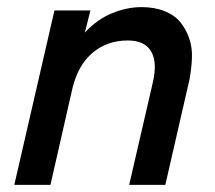

<svg xmlns="http://www.w3.org/2000/svg" viewBox="-20 -517 600 537"><path d="M20 0 132.3 -487.8H232.9L217.3 -425.8Q251 -462.4 292.7 -479.7Q334.5 -497.1 376 -497.1Q412.6 -497.1 440.4 -485.8Q468.3 -474.6 484.1 -455.3Q500 -436 509 -410.2Q518.1 -384.3 516.8 -354.7Q515.6 -325.2 509.8 -293.9L442.4 0H341.3L407.7 -287.6Q420.4 -342.8 402.6 -373.3Q384.8 -403.8 337.4 -403.8Q279.8 -403.8 239 -369.4Q198.2 -335 182.6 -270L121.1 0Z"/></svg>

Font: HK Grotesk SmBold Legacy Italic
Style: Regular
Weight: 600
Italic angle: -13°
Designer: Alfredo Marco Pradil
Foundry: Hanken Design Co.
Version: Version 2.022;PS 002.022;hotconv 1.0.88;makeotf.lib2.5.64775